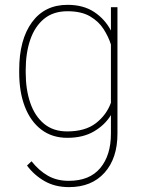

<svg xmlns="http://www.w3.org/2000/svg" viewBox="-20 -558 588 791"><path d="M59.1 -259.3V-269.5Q59.1 -394.5 111.6 -466.3Q164.1 -538.1 258.3 -538.1Q323.2 -538.1 367.7 -508.8Q412.1 -479.5 437 -432.1V-528.3H463.9V-7.3Q463.9 94.2 410.6 153.6Q357.4 212.9 264.2 212.9Q206.5 212.9 163.3 188Q120.1 163.1 91.3 124L109.9 106.4Q140.6 145 177.5 166Q214.4 187 263.2 187Q349.1 187 393.1 134.3Q437 81.5 437 -7.3V-84Q412.6 -43.5 367.4 -16.8Q322.3 9.8 257.3 9.8Q194.8 9.8 150.4 -23.9Q106 -57.6 82.5 -118.2Q59.1 -178.7 59.1 -259.3ZM85.9 -269.5V-259.3Q85.9 -189 104.7 -134.3Q123.5 -79.6 161.4 -48.1Q199.2 -16.6 256.8 -16.6Q331.1 -16.6 375 -50.5Q418.9 -84.5 437 -134.8V-374.5Q427.2 -405.8 407.2 -437.5Q387.2 -469.2 351.3 -490.5Q315.4 -511.7 257.8 -511.7Q199.7 -511.7 161.6 -480.5Q123.5 -449.2 104.7 -394.5Q85.9 -339.8 85.9 -269.5Z"/></svg>

Font: Vazirmatn UI Thin
Style: Regular
Weight: 100
Designer: Saber Rastikerdar
Foundry: Saber Rastikerdar
Version: Version 33.003